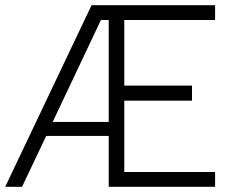

<svg xmlns="http://www.w3.org/2000/svg" viewBox="-20 -720 889 740"><path d="M0 0 333 -700H809V-643H459V-390H720V-332H459V-57H809V0H399V-196H158L65 0ZM183 -250H399V-643H369Z"/></svg>

Font: Haskoy Light
Style: Regular
Weight: 300
Designer: Ertekin Erdin
Foundry: Ertekin Erdin
Version: Version 2.000; ttfautohint (v1.8.4.7-5d5b)